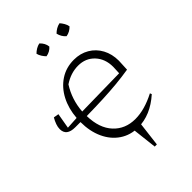

<svg xmlns="http://www.w3.org/2000/svg" viewBox="-238 -776 1015 1015"><g transform="rotate(-45 269.5 -268.5)"><path d="M75 -229Q10 -229 10 -280Q10 -295 16 -312Q22 -329 32 -346L61 -341L46 -255L115 -259Q120 -325 147 -376.5Q174 -428 219 -457.5Q264 -487 322 -487Q370 -487 407.5 -465Q445 -443 466 -404Q487 -365 487 -315L484 -251Q434 -243 386.5 -238.5Q339 -234 284 -231.5Q229 -229 160 -228Q162 -136 209 -85.5Q256 -35 331 -35Q400 -35 481 -77L485 -67Q402 7 310 7Q252 7 207.5 -23Q163 -53 138.5 -106.5Q114 -160 114 -229ZM210 -415Q166 -346 160 -262L441 -267L443 -313Q443 -373 407.5 -411Q372 -449 316 -449Q261 -449 210 -415ZM254 -677Q277 -656 280 -628Q272 -618 259.5 -611Q247 -604 233 -602Q224 -611 216 -623.5Q208 -636 205 -649Q215 -659 227.5 -666.5Q240 -674 254 -677ZM405 -677Q414 -667 421.5 -654Q429 -641 431 -628Q422 -618 409.5 -611Q397 -604 383 -602Q362 -620 355 -649Q365 -659 377.5 -666.5Q390 -674 405 -677ZM300 140 282 -17H335L316 140Z"/></g></svg>

Font: Piazzolla ExtraLight
Style: Regular
Weight: 200
Designer: Juan Pablo del Peral
Foundry: Huerta Tipografica
Version: Version 1.330